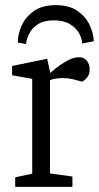

<svg xmlns="http://www.w3.org/2000/svg" viewBox="-20 -725 384 745"><path d="M196 -705Q249 -705 281 -682.5Q313 -660 328 -627.5Q343 -595 344 -565L299 -556Q298 -576 286.5 -596.5Q275 -617 251 -631.5Q227 -646 188 -646Q151 -646 128 -631.5Q105 -617 94 -595.5Q83 -574 81 -554L49 -560Q49 -591 63.5 -624.5Q78 -658 110.5 -681.5Q143 -705 196 -705ZM39 0V-37L105 -51V-419L27 -433V-469L163 -497L175 -442Q179 -446 197 -460.5Q215 -475 240 -489Q265 -503 287 -503Q306 -503 317 -489Q328 -475 328 -456Q328 -439 320.5 -428Q313 -417 299 -408L265 -417Q252 -420 243 -421Q234 -422 222 -422Q210 -422 196.5 -420Q183 -418 174 -414V-52L261 -40V0Z"/></svg>

Font: Faustina Light
Style: Regular
Weight: 300
Designer: Alfonso Garcia
Foundry: http://www.omnibus-type.com
Version: Version 1.200